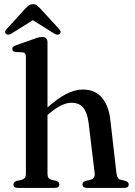

<svg xmlns="http://www.w3.org/2000/svg" viewBox="-20 -918 659 938"><path d="M212 -711.5V-69.5Q212 -56 217 -49.2Q222 -42.5 232 -39.5L254 -34.5Q270 -29 270 -17.5Q270 0 246.5 0H68Q56.5 0 51 -4.5Q45.5 -9 45.5 -16.5Q45.5 -23 49.8 -27.5Q54 -32 62.5 -34.5L86 -39.5Q96 -42.5 101.2 -49Q106.5 -55.5 106.5 -69.5V-640Q106.5 -651.5 102.5 -656.5Q98.5 -661.5 90 -662.5L56 -664Q47.5 -665.5 43.8 -669Q40 -672.5 40 -678.5Q40 -685 44.2 -689.2Q48.5 -693.5 60 -697.5L142.5 -726.5Q158 -732.5 168 -735Q178 -737.5 186 -737.5Q199 -737.5 205.5 -730.5Q212 -723.5 212 -711.5ZM197.5 -344 178 -364 200 -383Q259 -435.5 301.8 -458Q344.5 -480.5 384.5 -480.5Q445 -480.5 478.2 -440.5Q511.5 -400.5 519 -332.5L549 -71.5Q551 -57 555.8 -49.5Q560.5 -42 571 -39.5L592 -34.5Q600.5 -32 604.8 -27.5Q609 -23 609 -16.5Q609 -9 603.8 -4.5Q598.5 0 586.5 0H406.5Q383 0 383 -17.5Q383 -29 398.5 -34.5L421.5 -39.5Q432.5 -42.5 438.2 -49.8Q444 -57 442.5 -71.5L413 -316.5Q407 -366.5 387.2 -391.2Q367.5 -416 329.5 -416Q305.5 -416 278.5 -402.8Q251.5 -389.5 219.5 -362.5ZM160.5 -832H120.5L244 -754.5Q261.5 -744 271.5 -752Q276 -755 276.2 -761.2Q276.5 -767.5 270 -775L177 -876Q167.5 -886 160 -891.8Q152.5 -897.5 141 -897.5Q129.5 -897.5 121.5 -891.8Q113.5 -886 103.5 -876L11.5 -775Q4.5 -767.5 5 -761.2Q5.5 -755 10 -752Q20 -744 37 -754.5Z"/></svg>

Font: Fraunces 10pt
Style: Regular
Weight: 400
Version: Version 1.000;[b76b70a41]